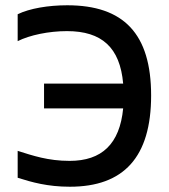

<svg xmlns="http://www.w3.org/2000/svg" viewBox="-20 -699 640 728"><path d="M47 -645V-543C93 -566 165 -581 234 -581C366 -581 435 -519 447 -382H147V-288H447C434 -153 366 -89 244 -89C162 -89 104 -109 47 -127V-25C101 -8 160 9 245 9C449 9 553 -103 553 -337C553 -571 449 -679 235 -679C163 -679 92 -667 47 -645Z"/></svg>

Font: LT Wave Mono Medium
Style: Regular
Weight: 500
Designer: Daniel Lyons
Version: Version 2.5 (Glyphs App)